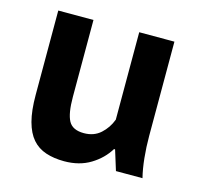

<svg xmlns="http://www.w3.org/2000/svg" viewBox="-82 -585 702 685"><g transform="rotate(15 269.0 -243.0)"><path d="M182 -500V-216Q182 -155 196.5 -128Q211 -101 253 -101Q290 -101 314.5 -123Q339 -145 351 -177V-500H481V-152Q481 -111 485 -71.5Q489 -32 497 0H399L376 -74H372Q349 -36 308 -11Q267 14 211 14Q173 14 143 4Q113 -6 93 -29Q73 -52 62.5 -91Q52 -130 52 -189V-500Z"/></g></svg>

Font: PTSans
Style: Bold
Weight: 700
Designer: A.Korolkova, O.Umpeleva, V.Yefimov
Foundry: ParaType Ltd
Version: Version 2.003W OFL